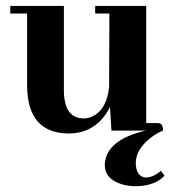

<svg xmlns="http://www.w3.org/2000/svg" viewBox="-20 -440 589 647"><path d="M505.9 -25.4H472.7V-419.9H300.8V-394.5H348.6L347.7 -148.4Q340.8 -72.3 292 -47.9Q277.3 -41 262.7 -41Q207 -41 197.3 -106.4Q195.3 -119.1 195.3 -132.8V-419.9H14.6V-394.5H71.3V-149.4Q73.2 8.8 210.9 9.8Q298.8 9.8 344.7 -68.4Q347.7 -74.2 350.6 -80.1L355.5 0H471.7Q352.5 27.3 335.9 95.7Q333 105.5 333 115.2Q333 164.1 392.6 181.6Q414.1 187.5 438.5 187.5Q502 186.5 534.2 152.3L522.5 135.7Q495.1 158.2 471.7 158.2Q438.5 156.2 437.5 109.4Q437.5 64.5 486.3 25.4Q505.9 9.8 529.3 0Q529.3 -21.5 517.6 -24.4Q512.7 -25.4 505.9 -25.4Z"/></svg>

Font: Abhaya Libre ExtraBold
Style: Regular
Weight: 800
Designer: Pushpananda Ekanayake, Sol Matas, Pathum Egodawatta
Foundry: Mooniak
Version: Version 1.050 ; ttfautohint (v1.6)